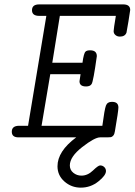

<svg xmlns="http://www.w3.org/2000/svg" viewBox="-20 -631 618 882"><path d="M34.2 -25.9Q34.2 -52.7 66.9 -53.2Q66.9 -53.2 108.9 -53.2L192.9 -558.1H160.2Q127 -558.1 127 -584Q127 -610.8 160.2 -610.8H545.9Q578.1 -610.8 578.1 -585Q578.1 -581.1 570.1 -533Q562 -484.9 561 -481Q554.2 -462.9 530.8 -462.9Q518.6 -462.9 510.3 -470Q502 -477.1 502 -487.8Q502 -497.6 512.2 -558.1H254.9L220.2 -342.8H358.9Q364.7 -386.7 373 -394Q378.9 -399.9 394 -399.9Q424.8 -399.9 424.8 -373Q408.7 -256.8 400.9 -245.1Q394 -233.9 376 -233.9H375Q345.2 -233.9 345.2 -257.8Q345.2 -259.8 350.1 -290H210.9L170.9 -53.2H450.2Q460 -128.4 466.6 -145.8Q473.1 -163.1 493.2 -163.1H495.1Q523.9 -163.1 523.9 -137.2Q523.9 -121.1 507.8 -27.8Q505.9 -14.6 500.5 -8.3Q495.1 -2 489.5 -1Q483.9 0 474.1 0H439.9Q415 0 357.9 44.4Q300.8 88.9 300.8 128.9Q300.8 149.9 316.9 162.8Q333 175.8 354 175.8Q382.8 175.8 407 152.3Q431.2 128.9 439.9 128.9Q451.2 128.9 459 136.5Q466.8 144 466.8 154.8Q466.8 174.8 431.4 202.9Q396 231 351.1 231Q308.1 231 276.1 202.9Q244.1 174.8 244.1 132.8Q244.1 64 330.1 0H64.9Q34.2 0 34.2 -25.9Z"/></svg>

Font: CMU Typewriter Text
Style: LightOblique
Weight: 200
Italic angle: -9.46001°
Version: Version 0.7.0